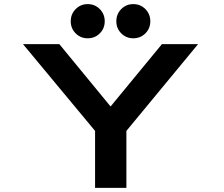

<svg xmlns="http://www.w3.org/2000/svg" viewBox="-20 -915 1090 935"><path d="M407 -728.5Q372.5 -728.5 348.5 -752.5Q324.5 -776.5 324.5 -811.5Q324.5 -846.5 348.5 -870.8Q372.5 -895 407 -895Q442 -895 466 -870.8Q490 -846.5 490 -811.5Q490 -776.5 466 -752.5Q442 -728.5 407 -728.5ZM629 -728.5Q594.5 -728.5 570.5 -752.5Q546.5 -776.5 546.5 -811.5Q546.5 -846.5 570.5 -870.8Q594.5 -895 629 -895Q664 -895 688 -870.8Q712 -846.5 712 -811.5Q712 -776.5 688 -752.5Q664 -728.5 629 -728.5ZM443 0V-277.5L92 -700H269L518.5 -396.5L768.5 -700H944.5L595.5 -277.5V0Z"/></svg>

Font: League Mono Extended SemiBold
Style: Regular
Weight: 600
Width: 9
Designer: Tyler Finck
Foundry: The League of Moveable Type / Tyler Finck
Version: Version 2.210